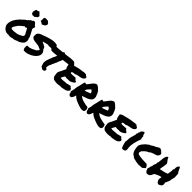

<svg xmlns="http://www.w3.org/2000/svg" viewBox="404 -2544 4276 4276"><g transform="rotate(45 2542.0 -406.5)"><path d="M569.3 -293Q568.4 -281.2 571.3 -270.5Q574.2 -259.8 578.6 -249.5Q583 -239.3 586.9 -228.5Q590.8 -217.8 592.8 -207Q594.7 -193.4 592.8 -177.2Q590.8 -161.1 585.9 -146Q581.1 -130.9 573.2 -118.7Q565.4 -106.4 554.7 -100.6Q541 -83 521.5 -73.2Q502 -63.5 485.4 -49.8Q474.6 -43 461.4 -40Q448.2 -37.1 434.6 -34.2Q423.8 -28.3 409.2 -22Q394.5 -15.6 378.9 -10.3Q363.3 -4.9 347.7 -2.4Q332 0 320.3 -1Q291 9.8 263.2 13.2Q235.4 16.6 198.2 8.8Q163.1 13.7 133.3 5.9Q103.5 -2 80.6 -19Q57.6 -36.1 40.5 -60.1Q23.4 -84 12.7 -110.4Q4.9 -166 16.6 -211.4Q28.3 -256.8 50.3 -295.4Q72.3 -334 100.6 -366.7Q128.9 -399.4 155.3 -430.7Q161.1 -428.7 164.6 -431.2Q168 -433.6 170.9 -438Q173.8 -442.4 177.2 -446.3Q180.7 -450.2 185.5 -451.2Q192.4 -465.8 205.6 -473.1Q218.8 -480.5 226.6 -494.1Q235.4 -496.1 241.2 -500Q247.1 -503.9 252.4 -508.8Q257.8 -513.7 263.7 -518.1Q269.5 -522.5 277.3 -524.4V-535.2Q294.9 -543 303.2 -553.2Q311.5 -563.5 323.2 -578.1Q332 -579.1 337.4 -579.1Q342.8 -579.1 353.5 -581.1Q361.3 -594.7 367.7 -601.6Q374 -608.4 386.7 -616.2Q398.4 -610.4 412.6 -608.4Q426.8 -606.4 437.5 -595.7Q438.5 -585.9 443.4 -580.6Q448.2 -575.2 454.1 -570.8Q460 -566.4 465.3 -561.5Q470.7 -556.6 472.7 -547.9Q476.6 -546.9 478 -548.8Q479.5 -550.8 483.4 -549.8Q486.3 -536.1 490.2 -531.7Q494.1 -527.3 498 -514.6Q493.2 -504.9 490.7 -494.6Q488.3 -484.4 478.5 -479.5Q477.5 -472.7 482.4 -472.2Q487.3 -471.7 488.3 -466.8Q489.3 -458 485.4 -454.1Q508.8 -416 527.3 -373.5Q545.9 -331.1 569.3 -293ZM447.3 -200.2Q451.2 -210.9 457.5 -217.8Q463.9 -224.6 464.8 -238.3Q460 -246.1 459 -250.5Q458 -254.9 458 -264.6Q436.5 -294.9 420.9 -329.6Q405.3 -364.3 385.7 -394.5Q383.8 -390.6 378.9 -386.7Q374 -382.8 368.2 -388.7Q366.2 -380.9 361.3 -377.4Q356.4 -374 350.6 -374.5Q344.7 -375 338.4 -377.4Q332 -379.9 327.1 -383.8Q298.8 -361.3 270.5 -339.8Q242.2 -318.4 219.7 -290Q215.8 -288.1 214.8 -288.6Q213.9 -289.1 209 -287.1Q201.2 -268.6 189.9 -253.4Q178.7 -238.3 168 -222.7Q157.2 -207 149.4 -189.5Q141.6 -171.9 140.6 -148.4Q157.2 -134.8 179.7 -131.8Q202.1 -128.9 226.1 -130.9Q250 -132.8 272.9 -137.2Q295.9 -141.6 315.4 -141.6Q356.4 -151.4 385.7 -167.5Q415 -183.6 447.3 -200.2ZM653.3 -768.6 654.3 -757.8Q647.5 -746.1 643.1 -738.3Q638.7 -730.5 636.7 -721.7Q626 -710.9 620.1 -708.5Q614.3 -706.1 609.4 -704.1Q598.6 -700.2 594.7 -696.3L585 -681.6L575.2 -690.4L560.5 -676.8Q549.8 -685.5 544.9 -689.9Q540 -694.3 535.6 -697.3Q531.2 -700.2 523.9 -703.6Q516.6 -707 501 -713.9L487.3 -718.8L491.2 -731.4Q493.2 -736.3 492.7 -749Q492.2 -761.7 493.2 -770.5Q494.1 -786.1 493.2 -799.8Q492.2 -813.5 498 -824.2Q518.6 -835 530.3 -838.9Q540 -837.9 548.8 -836.9Q557.6 -835.9 566.4 -835Q573.2 -834 575.2 -833.5Q577.1 -833 577.6 -833Q578.1 -833 580.1 -833.5Q582 -834 587.9 -835.9L599.6 -834Q606.4 -831.1 610.8 -825.7Q615.2 -820.3 620.1 -815.4Q624 -807.6 627.9 -805.7L639.6 -804.7L643.6 -793Q648.4 -783.2 649.9 -778.8Q651.4 -774.4 653.3 -768.6ZM361.3 -806.6Q372.1 -794.9 382.8 -785.2Q393.6 -775.4 395.5 -763.7Q391.6 -748 389.2 -742.2Q386.7 -736.3 383.8 -729.5Q371.1 -718.8 354.5 -707Q348.6 -702.1 346.7 -701.2Q344.7 -700.2 344.2 -699.7Q343.8 -699.2 343.3 -697.8Q342.8 -696.3 339.8 -690.4L330.1 -683.6Q322.3 -680.7 315.4 -681.2Q308.6 -681.6 301.8 -682.6Q298.8 -682.6 294.4 -683.1Q290 -683.6 288.1 -683.6L280.3 -675.8L268.6 -680.7Q257.8 -685.5 253.4 -687Q249 -688.5 244.1 -692.4L235.4 -698.2Q231.4 -712.9 229 -721.2Q226.6 -729.5 222.7 -737.3Q222.7 -753.9 224.6 -759.8Q226.6 -765.6 228.5 -770.5Q234.4 -781.2 233.4 -786.1L229.5 -803.7L244.1 -804.7V-825.2Q257.8 -826.2 264.6 -826.2Q271.5 -826.2 277.3 -827.6Q283.2 -829.1 290.5 -832Q297.9 -835 314.5 -841.8L328.1 -847.7L334 -835Q335.9 -831.1 345.2 -822.3Q354.5 -813.5 361.3 -806.6Z M625 -439.5Q631.8 -460 647 -474.6Q662.1 -489.3 680.2 -499.5Q698.2 -509.8 717.8 -516.6Q737.3 -523.4 754.9 -528.3Q793.9 -544.9 838.4 -560.1Q882.8 -575.2 929.2 -586.9Q975.6 -598.6 1024.4 -602.1Q1073.2 -605.5 1127 -589.8Q1129.9 -580.1 1135.7 -571.3Q1141.6 -562.5 1147.9 -553.7Q1154.3 -544.9 1159.2 -536.6Q1164.1 -528.3 1165 -519.5Q1174.8 -510.7 1180.7 -500.5Q1186.5 -490.2 1182.6 -473.6Q1172.9 -465.8 1163.6 -459.5Q1154.3 -453.1 1143.6 -448.2Q1107.4 -457 1070.3 -454.1Q1033.2 -451.2 1003.9 -449.2Q995.1 -458 982.9 -458Q970.7 -458 957.5 -454.1Q944.3 -450.2 931.2 -446.3Q918 -442.4 906.2 -444.3Q896.5 -436.5 882.3 -434.1Q868.2 -431.6 851.6 -429.7Q850.6 -424.8 853.5 -423.3Q856.4 -421.9 854.5 -417Q860.4 -410.2 869.6 -407.2Q878.9 -404.3 889.2 -401.4Q899.4 -398.4 907.2 -394Q915 -389.6 918 -379.9Q932.6 -379.9 943.4 -373Q954.1 -366.2 960.9 -356.4Q967.8 -346.7 971.2 -335.4Q974.6 -324.2 974.6 -315.4Q977.5 -307.6 981.4 -308.6Q985.4 -309.6 990.2 -304.7Q993.2 -292 1004.9 -278.8Q1016.6 -265.6 1023.4 -250Q1025.4 -225.6 1026.4 -206.5Q1027.3 -187.5 1019.5 -168Q1004.9 -131.8 979 -103.5Q953.1 -75.2 920.4 -53.2Q887.7 -31.2 850.6 -15.6Q813.5 0 778.3 10.7Q774.4 9.8 770.5 10.7Q766.6 11.7 768.6 5.9Q760.7 12.7 751.5 14.6Q742.2 16.6 731.4 16.1Q720.7 15.6 709.5 14.6Q698.2 13.7 688.5 15.6Q681.6 8.8 676.3 2.4Q670.9 -3.9 668 -13.7Q663.1 -13.7 663.6 -18.6Q664.1 -23.4 660.2 -23.4Q666 -33.2 665.5 -34.7Q665 -36.1 662.6 -37.1Q660.2 -38.1 658.2 -39.6Q656.2 -41 657.2 -43.9Q661.1 -51.8 660.2 -62Q659.2 -72.3 658.2 -83Q657.2 -93.8 659.7 -103.5Q662.1 -113.3 673.8 -119.1Q707 -115.2 736.8 -121.6Q766.6 -127.9 793 -139.6Q819.3 -151.4 843.3 -165Q867.2 -178.7 890.6 -189.5Q893.6 -198.2 898.9 -204.1Q904.3 -210 910.2 -214.8Q916 -219.7 920.9 -225.6Q925.8 -231.4 927.7 -240.2Q928.7 -247.1 924.3 -248.5Q919.9 -250 919.9 -255.9L909.2 -258.8Q890.6 -269.5 867.2 -276.9Q843.8 -284.2 827.1 -293Q816.4 -287.1 807.1 -290Q797.9 -293 783.2 -295.9Q750 -297.9 719.2 -302.7Q688.5 -307.6 660.2 -320.3Q658.2 -325.2 655.3 -329.1Q652.3 -333 644.5 -331.1Q638.7 -338.9 632.8 -346.2Q627 -353.5 622.1 -362.3Q624 -374 625 -382.3Q626 -390.6 619.1 -398.4Q623 -411.1 625 -418.9Q627 -426.8 625 -439.5Z M1628.9 -469.7Q1604.5 -469.7 1576.2 -466.3Q1547.9 -462.9 1520.5 -459Q1501 -456.1 1482.9 -454.1Q1464.8 -452.1 1450.2 -451.2Q1443.4 -429.7 1436.5 -413.1Q1429.7 -396.5 1421.9 -380.9Q1414.1 -364.3 1407.7 -347.2Q1401.4 -330.1 1395.5 -310.5Q1385.7 -294.9 1379.4 -281.7Q1373 -268.6 1369.1 -252Q1357.4 -237.3 1351.6 -221.2Q1345.7 -205.1 1342.8 -193.4L1338.9 -181.6Q1333 -175.8 1332 -172.4Q1331.1 -168.9 1327.1 -166Q1326.2 -155.3 1320.3 -144.5Q1318.4 -139.6 1317.4 -135.3Q1316.4 -130.9 1316.4 -128.9Q1316.4 -119.1 1311.5 -116.2Q1312.5 -111.3 1311.5 -106Q1310.5 -100.6 1309.6 -95.7Q1306.6 -84 1307.6 -77.1Q1310.5 -73.2 1313 -70.3Q1315.4 -67.4 1316.4 -62.5Q1322.3 -58.6 1325.2 -57.6Q1329.1 -54.7 1336.9 -50.8L1345.7 -41Q1350.6 -12.7 1336.9 3.9Q1322.3 22.5 1287.1 22.5H1275.4Q1270.5 17.6 1269.5 14.6Q1261.7 11.7 1256.8 9.8Q1252 7.8 1248 2Q1235.4 -3.9 1227.5 -7.8L1218.8 -12.7Q1218.8 -23.4 1218.8 -24.4Q1211.9 -33.2 1208.5 -43.9Q1205.1 -54.7 1203.1 -65.4Q1201.2 -74.2 1198.7 -82Q1196.3 -89.8 1192.4 -95.7Q1190.4 -152.3 1203.1 -191.4Q1215.8 -230.5 1229.5 -266.6Q1237.3 -286.1 1245.1 -306.2Q1252.9 -326.2 1258.8 -347.7L1267.6 -357.4Q1274.4 -373 1278.8 -383.3Q1283.2 -393.6 1288.1 -404.3Q1291 -411.1 1293.5 -417.5Q1295.9 -423.8 1297.9 -428.7Q1292 -428.7 1287.1 -428.2Q1282.2 -427.7 1277.3 -426.8Q1271.5 -425.8 1266.6 -425.3Q1261.7 -424.8 1256.8 -424.8Q1250 -424.8 1247.1 -425.8Q1236.3 -420.9 1223.6 -420.9H1213.9Q1210.9 -420.9 1208.5 -421.4Q1206.1 -421.9 1204.1 -421.9Q1194.3 -421.9 1188.5 -418.9Q1176.8 -418.9 1166 -418.9H1156.2Q1154.3 -418.9 1151.4 -418.5Q1148.4 -418 1146.5 -418Q1139.6 -418 1131.8 -419.4Q1124 -420.9 1115.2 -425.8Q1103.5 -441.4 1099.6 -442.4L1090.8 -454.1Q1089.8 -460 1087.9 -465.3Q1085.9 -470.7 1084 -477.5Q1080.1 -487.3 1076.7 -498.5Q1073.2 -509.8 1073.2 -525.4Q1074.2 -533.2 1077.1 -537.1Q1080.1 -541 1082 -543.9L1085 -558.6L1097.7 -557.6H1125Q1156.2 -557.6 1188.5 -560.1Q1220.7 -562.5 1254.9 -565.4Q1274.4 -567.4 1294.4 -569.3Q1314.5 -571.3 1335.9 -573.2Q1339.8 -582 1343.8 -589.8L1353.5 -594.7Q1371.1 -595.7 1378.4 -590.3Q1385.7 -585 1390.6 -580.1Q1412.1 -582 1434.1 -584.5Q1456.1 -586.9 1478.5 -590.8Q1511.7 -595.7 1545.4 -599.6Q1579.1 -603.5 1610.4 -603.5Q1624 -603.5 1636.7 -602.5Q1649.4 -601.6 1660.2 -599.6L1669.9 -592.8Q1672.9 -586.9 1678.2 -582Q1683.6 -577.1 1689.5 -572.3Q1701.2 -561.5 1712.9 -546.9Q1724.6 -532.2 1721.7 -503.9Q1713.9 -492.2 1710 -490.2L1701.2 -478.5L1691.4 -479.5Q1685.5 -479.5 1680.7 -478Q1675.8 -476.6 1670.9 -474.6Q1667 -472.7 1663.1 -471.2Q1659.2 -469.7 1654.3 -468.8Q1645.5 -468.8 1640.1 -469.2Q1634.8 -469.7 1628.9 -469.7Z M2097.7 -549.8Q2098.6 -543 2098.1 -539.6Q2097.7 -536.1 2097.2 -533.2Q2096.7 -530.3 2096.7 -526.9Q2096.7 -523.4 2098.6 -516.6Q2078.1 -483.4 2051.3 -471.2Q2024.4 -459 1993.2 -453.6Q1961.9 -448.2 1929.2 -442.4Q1896.5 -436.5 1864.3 -417Q1851.6 -421.9 1841.3 -417Q1831.1 -412.1 1811.5 -414.1Q1805.7 -408.2 1796.9 -405.8Q1788.1 -403.3 1779.3 -400.4Q1783.2 -391.6 1782.7 -382.3Q1782.2 -373 1785.2 -367.2Q1819.3 -364.3 1860.8 -368.2Q1902.3 -372.1 1942.4 -373Q1943.4 -368.2 1941.4 -366.7Q1939.5 -365.2 1940.4 -361.3Q1947.3 -356.4 1954.1 -349.1Q1960.9 -341.8 1967.8 -335Q1974.6 -328.1 1981.9 -323.7Q1989.3 -319.3 1999 -320.3Q2002.9 -312.5 2004.4 -303.2Q2005.9 -293.9 2002 -284.2Q1986.3 -273.4 1970.7 -262.2Q1955.1 -251 1938 -242.2Q1920.9 -233.4 1901.9 -228Q1882.8 -222.7 1859.4 -223.6Q1854.5 -223.6 1852.1 -223.6Q1849.6 -223.6 1845.7 -226.6Q1837.9 -221.7 1823.7 -223.6Q1809.6 -225.6 1801.8 -220.7Q1791 -225.6 1775.9 -225.1Q1760.7 -224.6 1749 -228.5Q1733.4 -208 1720.7 -184.6Q1708 -161.1 1698.2 -134.8Q1731.4 -129.9 1753.4 -130.9Q1775.4 -131.8 1794.9 -134.3Q1814.5 -136.7 1835 -139.2Q1855.5 -141.6 1886.7 -140.6Q1906.2 -151.4 1933.1 -154.8Q1960 -158.2 1982.4 -166Q1990.2 -163.1 1996.1 -155.8Q2002 -148.4 2007.3 -142.1Q2012.7 -135.7 2018.6 -130.9Q2024.4 -126 2033.2 -127Q2037.1 -123 2038.6 -117.7Q2040 -112.3 2041 -107.4Q2042 -102.5 2044.4 -99.1Q2046.9 -95.7 2052.7 -96.7Q2038.1 -64.5 2019 -47.4Q2000 -30.3 1975.6 -21.5Q1951.2 -12.7 1921.4 -7.8Q1891.6 -2.9 1855.5 3.9Q1846.7 5.9 1840.8 3.4Q1835 1 1827.1 1Q1804.7 5.9 1773.4 9.8Q1742.2 13.7 1710 12.7Q1677.7 11.7 1648.4 4.4Q1619.1 -2.9 1600.6 -21.5Q1592.8 -28.3 1590.3 -37.6Q1587.9 -46.9 1577.1 -51.8Q1576.2 -64.5 1573.2 -80.1Q1570.3 -95.7 1567.4 -112.8Q1564.5 -129.9 1563 -146.5Q1561.5 -163.1 1564.5 -176.8Q1567.4 -191.4 1576.7 -203.1Q1585.9 -214.8 1583 -228.5Q1587.9 -229.5 1588.9 -233.9Q1589.8 -238.3 1596.7 -237.3Q1602.5 -254.9 1609.4 -270.5Q1616.2 -286.1 1623.5 -300.8Q1630.9 -315.4 1638.2 -330.6Q1645.5 -345.7 1652.3 -364.3Q1638.7 -377 1632.3 -392.1Q1626 -407.2 1623 -422.4Q1620.1 -437.5 1618.2 -453.6Q1616.2 -469.7 1611.3 -486.3Q1621.1 -501 1635.3 -510.3Q1649.4 -519.5 1666 -525.4Q1682.6 -531.2 1702.1 -535.2Q1721.7 -539.1 1743.2 -543.9Q1782.2 -556.6 1813 -563.5Q1843.8 -570.3 1873.5 -574.7Q1903.3 -579.1 1935.5 -583Q1967.8 -586.9 2008.8 -594.7Q2017.6 -585.9 2025.4 -585.9Q2029.3 -594.7 2034.7 -591.3Q2040 -587.9 2039.1 -596.7Q2048.8 -580.1 2064 -568.8Q2079.1 -557.6 2097.7 -549.8Z M2221.7 -101.6Q2210.9 -62.5 2202.6 -42.5Q2194.3 -22.5 2177.7 -1Q2165 -2.9 2160.2 2Q2155.3 6.8 2149.4 10.7Q2140.6 12.7 2136.7 10.7Q2132.8 8.8 2129.9 6.3Q2127 3.9 2122.6 1.5Q2118.2 -1 2109.4 -1Q2107.4 -8.8 2105 -15.6Q2102.5 -22.5 2091.8 -20.5Q2093.8 -28.3 2092.8 -33.7Q2091.8 -39.1 2090.3 -43.5Q2088.9 -47.9 2087.9 -52.2Q2086.9 -56.6 2088.9 -63.5Q2084 -63.5 2081.1 -70.3Q2078.1 -77.1 2074.2 -84Q2077.1 -101.6 2080.1 -117.2Q2083 -132.8 2087.4 -146.5Q2091.8 -160.2 2094.7 -173.8Q2097.7 -187.5 2091.8 -202.1Q2095.7 -199.2 2097.7 -203.6Q2099.6 -208 2100.6 -215.3Q2101.6 -222.7 2101.6 -230Q2101.6 -237.3 2100.6 -242.2Q2110.4 -267.6 2116.7 -294.4Q2123 -321.3 2128.4 -347.7Q2133.8 -374 2139.6 -399.4Q2145.5 -424.8 2155.3 -446.3Q2166 -448.2 2179.2 -443.8Q2192.4 -439.5 2195.3 -432.6Q2220.7 -452.1 2240.2 -480Q2259.8 -507.8 2280.3 -534.2Q2300.8 -560.5 2325.7 -581.1Q2350.6 -601.6 2388.7 -605.5Q2408.2 -590.8 2432.1 -575.7Q2456.1 -560.5 2471.7 -536.1Q2479.5 -532.2 2484.9 -527.8Q2490.2 -523.4 2498 -518.6V-506.8Q2509.8 -496.1 2517.1 -481.9Q2524.4 -467.8 2530.3 -451.7Q2536.1 -435.5 2542 -419.4Q2547.9 -403.3 2555.7 -388.7Q2553.7 -383.8 2553.7 -380.4Q2553.7 -377 2555.2 -373Q2556.6 -369.1 2557.6 -365.2Q2558.6 -361.3 2557.6 -354.5Q2554.7 -311.5 2529.8 -285.2Q2504.9 -258.8 2469.7 -241.7Q2434.6 -224.6 2394.5 -212.9Q2354.5 -201.2 2322.3 -187.5Q2322.3 -183.6 2325.7 -183.6Q2329.1 -183.6 2328.1 -178.7Q2351.6 -164.1 2365.2 -155.3Q2378.9 -146.5 2391.1 -140.6Q2403.3 -134.8 2417.5 -130.4Q2431.6 -126 2457 -120.1Q2482.4 -114.3 2496.6 -110.8Q2510.7 -107.4 2522.5 -105Q2534.2 -102.5 2546.4 -101.1Q2558.6 -99.6 2581.1 -97.7Q2589.8 -88.9 2596.2 -76.7Q2602.5 -64.5 2604.5 -52.2Q2606.4 -40 2605.5 -28.8Q2604.5 -17.6 2598.6 -10.7Q2599.6 -7.8 2603 -8.3Q2606.4 -8.8 2610.4 -7.8Q2604.5 -3.9 2600.6 2Q2596.7 7.8 2592.8 13.7Q2588.9 19.5 2584 23.9Q2579.1 28.3 2570.3 29.3Q2540 41 2494.1 30.8Q2448.2 20.5 2377.9 -6.8Q2342.8 -20.5 2320.8 -30.8Q2298.8 -41 2282.7 -51.3Q2266.6 -61.5 2253.4 -73.2Q2240.2 -85 2221.7 -101.6ZM2361.3 -436.5Q2350.6 -420.9 2337.4 -408.2Q2324.2 -395.5 2312 -382.3Q2299.8 -369.1 2290 -353Q2280.3 -336.9 2276.4 -315.4Q2310.5 -319.3 2347.7 -334.5Q2384.8 -349.6 2418 -363.3Q2414.1 -393.6 2397 -412.1Q2379.9 -430.7 2361.3 -436.5Z M2762.7 -101.6Q2752 -62.5 2743.7 -42.5Q2735.4 -22.5 2718.8 -1Q2706.1 -2.9 2701.2 2Q2696.3 6.8 2690.4 10.7Q2681.6 12.7 2677.7 10.7Q2673.8 8.8 2670.9 6.3Q2668 3.9 2663.6 1.5Q2659.2 -1 2650.4 -1Q2648.4 -8.8 2646 -15.6Q2643.6 -22.5 2632.8 -20.5Q2634.8 -28.3 2633.8 -33.7Q2632.8 -39.1 2631.3 -43.5Q2629.9 -47.9 2628.9 -52.2Q2627.9 -56.6 2629.9 -63.5Q2625 -63.5 2622.1 -70.3Q2619.1 -77.1 2615.2 -84Q2618.2 -101.6 2621.1 -117.2Q2624 -132.8 2628.4 -146.5Q2632.8 -160.2 2635.7 -173.8Q2638.7 -187.5 2632.8 -202.1Q2636.7 -199.2 2638.7 -203.6Q2640.6 -208 2641.6 -215.3Q2642.6 -222.7 2642.6 -230Q2642.6 -237.3 2641.6 -242.2Q2651.4 -267.6 2657.7 -294.4Q2664.1 -321.3 2669.4 -347.7Q2674.8 -374 2680.7 -399.4Q2686.5 -424.8 2696.3 -446.3Q2707 -448.2 2720.2 -443.8Q2733.4 -439.5 2736.3 -432.6Q2761.7 -452.1 2781.2 -480Q2800.8 -507.8 2821.3 -534.2Q2841.8 -560.5 2866.7 -581.1Q2891.6 -601.6 2929.7 -605.5Q2949.2 -590.8 2973.1 -575.7Q2997.1 -560.5 3012.7 -536.1Q3020.5 -532.2 3025.9 -527.8Q3031.2 -523.4 3039.1 -518.6V-506.8Q3050.8 -496.1 3058.1 -481.9Q3065.4 -467.8 3071.3 -451.7Q3077.1 -435.5 3083 -419.4Q3088.9 -403.3 3096.7 -388.7Q3094.7 -383.8 3094.7 -380.4Q3094.7 -377 3096.2 -373Q3097.7 -369.1 3098.6 -365.2Q3099.6 -361.3 3098.6 -354.5Q3095.7 -311.5 3070.8 -285.2Q3045.9 -258.8 3010.7 -241.7Q2975.6 -224.6 2935.5 -212.9Q2895.5 -201.2 2863.3 -187.5Q2863.3 -183.6 2866.7 -183.6Q2870.1 -183.6 2869.1 -178.7Q2892.6 -164.1 2906.2 -155.3Q2919.9 -146.5 2932.1 -140.6Q2944.3 -134.8 2958.5 -130.4Q2972.7 -126 2998 -120.1Q3023.4 -114.3 3037.6 -110.8Q3051.8 -107.4 3063.5 -105Q3075.2 -102.5 3087.4 -101.1Q3099.6 -99.6 3122.1 -97.7Q3130.9 -88.9 3137.2 -76.7Q3143.6 -64.5 3145.5 -52.2Q3147.5 -40 3146.5 -28.8Q3145.5 -17.6 3139.6 -10.7Q3140.6 -7.8 3144 -8.3Q3147.5 -8.8 3151.4 -7.8Q3145.5 -3.9 3141.6 2Q3137.7 7.8 3133.8 13.7Q3129.9 19.5 3125 23.9Q3120.1 28.3 3111.3 29.3Q3081.1 41 3035.2 30.8Q2989.3 20.5 2918.9 -6.8Q2883.8 -20.5 2861.8 -30.8Q2839.8 -41 2823.7 -51.3Q2807.6 -61.5 2794.4 -73.2Q2781.2 -85 2762.7 -101.6ZM2902.3 -436.5Q2891.6 -420.9 2878.4 -408.2Q2865.2 -395.5 2853 -382.3Q2840.8 -369.1 2831.1 -353Q2821.3 -336.9 2817.4 -315.4Q2851.6 -319.3 2888.7 -334.5Q2925.8 -349.6 2959 -363.3Q2955.1 -393.6 2938 -412.1Q2920.9 -430.7 2902.3 -436.5Z M3691.4 -549.8Q3692.4 -543 3691.9 -539.6Q3691.4 -536.1 3690.9 -533.2Q3690.4 -530.3 3690.4 -526.9Q3690.4 -523.4 3692.4 -516.6Q3671.9 -483.4 3645 -471.2Q3618.2 -459 3586.9 -453.6Q3555.7 -448.2 3522.9 -442.4Q3490.2 -436.5 3458 -417Q3445.3 -421.9 3435.1 -417Q3424.8 -412.1 3405.3 -414.1Q3399.4 -408.2 3390.6 -405.8Q3381.8 -403.3 3373 -400.4Q3377 -391.6 3376.5 -382.3Q3376 -373 3378.9 -367.2Q3413.1 -364.3 3454.6 -368.2Q3496.1 -372.1 3536.1 -373Q3537.1 -368.2 3535.2 -366.7Q3533.2 -365.2 3534.2 -361.3Q3541 -356.4 3547.9 -349.1Q3554.7 -341.8 3561.5 -335Q3568.4 -328.1 3575.7 -323.7Q3583 -319.3 3592.8 -320.3Q3596.7 -312.5 3598.1 -303.2Q3599.6 -293.9 3595.7 -284.2Q3580.1 -273.4 3564.5 -262.2Q3548.8 -251 3531.7 -242.2Q3514.6 -233.4 3495.6 -228Q3476.6 -222.7 3453.1 -223.6Q3448.2 -223.6 3445.8 -223.6Q3443.4 -223.6 3439.5 -226.6Q3431.6 -221.7 3417.5 -223.6Q3403.3 -225.6 3395.5 -220.7Q3384.8 -225.6 3369.6 -225.1Q3354.5 -224.6 3342.8 -228.5Q3327.1 -208 3314.5 -184.6Q3301.8 -161.1 3292 -134.8Q3325.2 -129.9 3347.2 -130.9Q3369.1 -131.8 3388.7 -134.3Q3408.2 -136.7 3428.7 -139.2Q3449.2 -141.6 3480.5 -140.6Q3500 -151.4 3526.9 -154.8Q3553.7 -158.2 3576.2 -166Q3584 -163.1 3589.8 -155.8Q3595.7 -148.4 3601.1 -142.1Q3606.4 -135.7 3612.3 -130.9Q3618.2 -126 3627 -127Q3630.9 -123 3632.3 -117.7Q3633.8 -112.3 3634.8 -107.4Q3635.7 -102.5 3638.2 -99.1Q3640.6 -95.7 3646.5 -96.7Q3631.8 -64.5 3612.8 -47.4Q3593.8 -30.3 3569.3 -21.5Q3544.9 -12.7 3515.1 -7.8Q3485.4 -2.9 3449.2 3.9Q3440.4 5.9 3434.6 3.4Q3428.7 1 3420.9 1Q3398.4 5.9 3367.2 9.8Q3335.9 13.7 3303.7 12.7Q3271.5 11.7 3242.2 4.4Q3212.9 -2.9 3194.3 -21.5Q3186.5 -28.3 3184.1 -37.6Q3181.6 -46.9 3170.9 -51.8Q3169.9 -64.5 3167 -80.1Q3164.1 -95.7 3161.1 -112.8Q3158.2 -129.9 3156.7 -146.5Q3155.3 -163.1 3158.2 -176.8Q3161.1 -191.4 3170.4 -203.1Q3179.7 -214.8 3176.8 -228.5Q3181.6 -229.5 3182.6 -233.9Q3183.6 -238.3 3190.4 -237.3Q3196.3 -254.9 3203.1 -270.5Q3210 -286.1 3217.3 -300.8Q3224.6 -315.4 3231.9 -330.6Q3239.3 -345.7 3246.1 -364.3Q3232.4 -377 3226.1 -392.1Q3219.7 -407.2 3216.8 -422.4Q3213.9 -437.5 3211.9 -453.6Q3210 -469.7 3205.1 -486.3Q3214.8 -501 3229 -510.3Q3243.2 -519.5 3259.8 -525.4Q3276.4 -531.2 3295.9 -535.2Q3315.4 -539.1 3336.9 -543.9Q3376 -556.6 3406.7 -563.5Q3437.5 -570.3 3467.3 -574.7Q3497.1 -579.1 3529.3 -583Q3561.5 -586.9 3602.5 -594.7Q3611.3 -585.9 3619.1 -585.9Q3623 -594.7 3628.4 -591.3Q3633.8 -587.9 3632.8 -596.7Q3642.6 -580.1 3657.7 -568.8Q3672.9 -557.6 3691.4 -549.8Z M3875 -68.4Q3879.9 -39.1 3871.6 -22.5Q3863.3 -5.9 3848.1 2.4Q3833 10.7 3813.5 11.7Q3793.9 12.7 3776.4 9.8Q3766.6 -3.9 3758.8 -24.4Q3751 -44.9 3744.1 -66.9Q3737.3 -88.9 3731.9 -110.4Q3726.6 -131.8 3722.7 -148.4Q3727.5 -160.2 3729 -175.3Q3730.5 -190.4 3731 -206.1Q3731.4 -221.7 3731.9 -237.8Q3732.4 -253.9 3734.4 -268.6Q3741.2 -309.6 3754.4 -346.7Q3767.6 -383.8 3775.4 -423.8Q3777.3 -432.6 3773.9 -440.4Q3770.5 -448.2 3772.5 -455.1Q3773.4 -459 3778.3 -460.4Q3783.2 -461.9 3784.2 -466.8Q3787.1 -477.5 3785.6 -484.4Q3784.2 -491.2 3789.1 -501Q3793.9 -508.8 3801.3 -523.9Q3808.6 -539.1 3806.6 -555.7Q3815.4 -561.5 3823.2 -569.3Q3831.1 -577.1 3839.4 -583.5Q3847.7 -589.8 3857.9 -594.7Q3868.2 -599.6 3882.8 -599.6Q3890.6 -589.8 3893.1 -578.1Q3895.5 -566.4 3897.9 -554.7Q3900.4 -543 3905.3 -532.7Q3910.2 -522.5 3921.9 -516.6Q3921.9 -508.8 3921.9 -497.1Q3921.9 -485.4 3922.9 -474.1Q3923.8 -462.9 3927.2 -453.6Q3930.7 -444.3 3938.5 -441.4Q3920.9 -394.5 3905.8 -348.6Q3890.6 -302.7 3880.9 -256.3Q3871.1 -210 3868.7 -163.1Q3866.2 -116.2 3875 -68.4Z M4394.5 2Q4378.9 2.9 4356 1Q4333 -1 4313.5 7.8Q4261.7 5.9 4208 -4.9Q4154.3 -15.6 4109.4 -31.2Q4099.6 -42 4089.8 -51.3Q4080.1 -60.5 4063.5 -64.5Q4040 -83 4025.4 -109.9Q4010.7 -136.7 4002 -167Q3993.2 -197.3 3990.2 -229Q3987.3 -260.7 3988.3 -290Q4002.9 -334 4029.8 -365.7Q4056.6 -397.5 4085 -428.7Q4097.7 -434.6 4104 -440.9Q4110.4 -447.3 4117.7 -452.6Q4125 -458 4132.3 -463.4Q4139.6 -468.8 4145.5 -476.6Q4166 -481.4 4181.2 -490.7Q4196.3 -500 4210.9 -510.3Q4225.6 -520.5 4241.2 -529.3Q4256.8 -538.1 4277.3 -543Q4285.2 -551.8 4295.9 -557.1Q4306.6 -562.5 4317.9 -567.9Q4329.1 -573.2 4339.4 -579.1Q4349.6 -585 4355.5 -594.7Q4360.4 -586.9 4369.1 -589.4Q4377.9 -591.8 4385.7 -594.7Q4390.6 -595.7 4394 -592.8Q4397.5 -589.8 4400.4 -586.9Q4403.3 -584 4405.8 -583.5Q4408.2 -583 4410.2 -587.9Q4415 -587.9 4413.1 -583Q4411.1 -578.1 4410.2 -576.2Q4418 -577.1 4423.3 -572.8Q4428.7 -568.4 4440.4 -567.4Q4444.3 -562.5 4442.4 -560.1Q4440.4 -557.6 4440.4 -551.8Q4469.7 -543 4477.5 -523.9Q4485.4 -504.9 4478.5 -484.4Q4471.7 -463.9 4454.1 -446.3Q4436.5 -428.7 4416 -422.9Q4369.1 -410.2 4327.6 -395Q4286.1 -379.9 4259.8 -350.6Q4236.3 -343.8 4218.3 -332.5Q4200.2 -321.3 4184.1 -307.1Q4168 -293 4153.8 -277.8Q4139.6 -262.7 4124 -248Q4125 -234.4 4119.6 -227.1Q4114.3 -219.7 4109.4 -211.9Q4111.3 -197.3 4116.2 -186Q4121.1 -174.8 4127 -164.1Q4191.4 -144.5 4264.2 -139.6Q4336.9 -134.8 4410.2 -133.8Q4417 -124 4426.3 -115.7Q4435.5 -107.4 4443.4 -98.1Q4451.2 -88.9 4456.1 -77.6Q4460.9 -66.4 4458 -49.8Q4444.3 -35.2 4427.7 -22.9Q4411.1 -10.7 4394.5 2Z M5002 -94.7Q5003.9 -69.3 4996.1 -52.7Q4988.3 -36.1 4974.6 -24.4Q4960.9 -12.7 4943.4 -5.9Q4925.8 1 4909.2 6.8Q4901.4 2 4894 -3.4Q4886.7 -8.8 4877 -11.7Q4864.3 -35.2 4852.5 -53.2Q4840.8 -71.3 4841.8 -94.7Q4841.8 -95.7 4843.3 -105.5Q4844.7 -115.2 4847.2 -127Q4849.6 -138.7 4851.1 -148.9Q4852.5 -159.2 4852.5 -160.2Q4830.1 -158.2 4805.7 -150.4Q4781.2 -142.6 4758.3 -131.8Q4735.4 -121.1 4715.3 -110.4Q4695.3 -99.6 4682.6 -91.8Q4682.6 -88.9 4678.7 -77.6Q4674.8 -66.4 4668.9 -54.2Q4663.1 -42 4656.2 -32.2Q4649.4 -22.5 4642.6 -22.5Q4643.6 -19.5 4645.5 -16.6Q4647.5 -13.7 4645.5 -8.8Q4631.8 -4.9 4621.1 1.5Q4610.4 7.8 4598.6 12.2Q4586.9 16.6 4573.2 16.6Q4559.6 16.6 4541 6.8Q4541 1 4536.1 -3.4Q4531.2 -7.8 4525.9 -11.2Q4520.5 -14.6 4516.6 -17.1Q4512.7 -19.5 4512.7 -21.5Q4507.8 -20.5 4508.8 -28.3Q4509.8 -36.1 4516.6 -32.2Q4505.9 -45.9 4503.4 -56.2Q4501 -66.4 4492.2 -82Q4494.1 -84 4495.6 -88.9Q4497.1 -93.8 4498 -97.7Q4499 -101.6 4501 -103.5Q4502.9 -105.5 4505.9 -102.5Q4503.9 -111.3 4505.9 -117.2Q4507.8 -123 4509.8 -127.9Q4511.7 -132.8 4512.7 -137.7Q4513.7 -142.6 4509.8 -148.4Q4525.4 -169.9 4530.3 -194.8Q4535.2 -219.7 4536.1 -240.2Q4543 -247.1 4548.3 -259.8Q4553.7 -272.5 4556.6 -285.6Q4559.6 -298.8 4559.1 -311Q4558.6 -323.2 4555.7 -331.1Q4556.6 -335.9 4566.4 -334Q4572.3 -366.2 4574.7 -406.7Q4577.1 -447.3 4583 -483.9Q4588.9 -520.5 4602.5 -548.3Q4616.2 -576.2 4646.5 -585Q4652.3 -564.5 4661.6 -548.8Q4670.9 -533.2 4682.1 -519Q4693.4 -504.9 4704.6 -490.2Q4715.8 -475.6 4725.6 -457Q4724.6 -438.5 4721.7 -414.1Q4718.8 -389.6 4714.4 -364.3Q4710 -338.9 4705.6 -315.4Q4701.2 -292 4697.3 -275.4Q4698.2 -270.5 4702.6 -269.5Q4707 -268.6 4704.1 -260.7Q4727.5 -266.6 4752.9 -271.5Q4778.3 -276.4 4803.7 -282.2Q4829.1 -288.1 4853 -295.4Q4877 -302.7 4897.5 -313.5Q4902.3 -351.6 4910.2 -389.6Q4918 -427.7 4912.1 -467.8Q4917 -471.7 4919.9 -477.5Q4922.9 -483.4 4929.7 -485.4Q4924.8 -503.9 4925.8 -524.4Q4926.8 -544.9 4933.1 -563.5Q4939.5 -582 4951.7 -595.2Q4963.9 -608.4 4981.4 -612.3Q4992.2 -596.7 5000 -578.6Q5007.8 -560.5 5016.1 -542.5Q5024.4 -524.4 5033.7 -508.3Q5043 -492.2 5057.6 -480.5Q5060.5 -452.1 5062 -421.9Q5063.5 -391.6 5064.5 -360.4Q5056.6 -323.2 5047.4 -288.6Q5038.1 -253.9 5034.2 -214.8Q5027.3 -207 5023.4 -197.3Q5019.5 -187.5 5015.6 -177.2Q5011.7 -167 5006.8 -157.7Q5002 -148.4 4995.1 -141.6Q4999 -129.9 4996.6 -119.6Q4994.1 -109.4 5002 -94.7Z"/></g></svg>

Font: Permanent Marker
Style: Regular
Weight: 400
Designer: Font Diner, Inc
Foundry: Font Diner, Inc
Version: Version 1.000